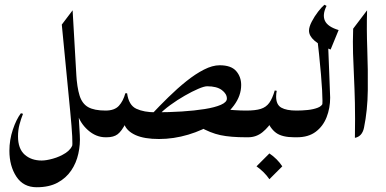

<svg xmlns="http://www.w3.org/2000/svg" viewBox="-20 -577 1621 807"><path d="M134.3 210Q78.1 210 48.8 165.3Q19.5 120.6 19.5 56.6Q19.5 11.2 33.9 -32Q48.3 -75.2 67.9 -101.1L76.7 -98.6Q67.9 -76.7 61.8 -53.2Q55.7 -29.8 55.7 -3.9Q55.7 47.9 83.5 72.8Q111.3 97.7 155.3 97.7Q174.3 97.7 202.6 89.8Q231 82 255.6 66.2Q280.3 50.3 287.1 25.4L282.7 42.5Q288.1 24.9 275.1 -108.6Q262.2 -242.2 239.7 -473.6L285.2 -533.7L315.4 -9.3Q317.9 29.8 309.3 68.8Q300.8 107.9 279.3 139.6Q257.8 171.4 222.2 190.7Q186.5 210 134.3 210ZM423.8 0Q383.3 0 349.4 -30.3Q315.4 -60.5 303.7 -103.5L300.3 -268.1Q303.7 -209.5 314.5 -175.3Q325.2 -141.1 350.6 -126.7Q376 -112.3 423.8 -112.3Q436 -112.3 442.4 -102.3Q448.7 -92.3 450.9 -79.1Q453.1 -65.9 453.1 -56.2Q453.1 -48.8 450.9 -35.4Q448.7 -22 442.4 -11Q436 0 423.8 0Z M633.8 -105 648.9 7.3Q586.9 7.3 550.3 -9Q513.7 -25.4 502.4 -54.2L508.3 -59.1Q491.2 -25.4 474.4 -12.7Q457.5 0 428.7 0H421.4Q409.2 0 403.3 -20.3Q397.5 -40.5 397.5 -57.6Q397.5 -74.7 403.3 -93.5Q409.2 -112.3 421.4 -112.3H423.8Q461.4 -112.3 479.7 -132.3Q498 -152.3 506.8 -185.1H514.2Q521 -134.8 553 -119.9Q585 -105 633.8 -105ZM903.3 -302.7Q951.2 -302.7 972.4 -278.6Q993.7 -254.4 993.7 -219.7Q993.7 -174.8 963.4 -134Q933.1 -93.3 882.8 -61.3Q832.5 -29.3 771.2 -11Q710 7.3 647.9 7.3L632.8 -105Q689.9 -105 743.9 -108.4Q797.9 -111.8 840.6 -118.7Q883.3 -125.5 908.4 -136.5Q933.6 -147.5 933.6 -162.6Q933.6 -182.6 912.4 -198.5Q891.1 -214.4 850.6 -214.4Q838.4 -214.4 813.2 -203.6Q788.1 -192.9 756.8 -175Q725.6 -157.2 695.8 -135.5Q666 -113.8 645 -91.3L614.7 -93.8Q649.4 -130.9 687.3 -168Q725.1 -205.1 763.2 -235.6Q801.3 -266.1 837.2 -284.4Q873 -302.7 903.3 -302.7ZM921.9 -117.2Q940.9 -115.7 966.1 -114Q991.2 -112.3 1013.7 -112.3Q1021.5 -112.3 1026.9 -94.5Q1032.2 -76.7 1032.2 -56.2Q1032.2 -34.2 1026.6 -17.1Q1021 0 1013.7 0Q949.2 0 906.5 -9Q863.8 -18.1 818.4 -44.4Z M1013.2 0Q1002.9 0 995.4 -16.6Q987.8 -33.2 987.8 -56.2Q987.8 -79.1 995.4 -95.7Q1002.9 -112.3 1013.2 -112.3H1015.6Q1053.7 -112.3 1076.2 -119.4Q1098.6 -126.5 1111.8 -144.8Q1125 -163.1 1134.8 -196.8L1143.1 -195.3Q1140.6 -182.6 1140.6 -171.4Q1140.6 -136.7 1162.4 -124.5Q1184.1 -112.3 1225.6 -112.3H1228Q1238.8 -112.3 1248 -95.7Q1257.3 -79.1 1257.3 -56.2Q1257.3 -33.2 1248.3 -16.6Q1239.3 0 1228 0H1217.3Q1166.5 0 1140.9 -18.3Q1115.2 -36.6 1097.2 -81.1L1128.9 -75.7Q1109.9 -43 1083.5 -21.5Q1057.1 0 1022.9 0ZM1112.3 67.9Q1145.5 90.3 1166.5 122.1L1112.3 176.3Q1091.8 146 1058.1 122.1Z M1309.6 -451.2 1357.9 -421.4Q1361.8 -326.2 1364 -265.1Q1366.2 -204.1 1367.7 -166.5Q1367.7 -122.6 1352.8 -84.5Q1337.9 -46.4 1307.1 -23.2Q1276.4 0 1228 0Q1214.4 0 1208.5 -19.5Q1202.6 -39.1 1202.6 -56.2Q1202.6 -73.2 1208.5 -92.8Q1214.4 -112.3 1228 -112.3Q1249.5 -112.3 1273.4 -114.7Q1297.4 -117.2 1315.7 -124.3Q1334 -131.3 1337.9 -146L1333.5 -128.9Q1335.4 -135.7 1335.4 -153.3Q1335.4 -188.5 1329.1 -263.9Q1322.8 -339.4 1309.6 -451.2ZM1343.8 -557.1 1352.5 -552.2Q1334 -515.1 1345.7 -489.7Q1357.4 -464.4 1403.3 -450.7L1369.6 -368.7Q1278.8 -404.3 1278.8 -448.2Q1278.8 -463.9 1290.3 -486.1Q1301.8 -508.3 1317.1 -528.1Q1332.5 -547.9 1343.8 -557.1Z M1464.4 -456.5 1522.9 -533.7Q1520.5 -457 1523.7 -370.4Q1526.9 -283.7 1525.9 -198.2Q1524.9 -112.8 1509.8 -39.6Q1502 -3.4 1471.7 2.4Q1473.1 -83.5 1471.7 -145Q1470.2 -206.5 1467.8 -255.6Q1465.3 -304.7 1463.9 -352.1Q1462.4 -399.4 1464.4 -456.5Z"/></svg>

Font: Lateef SemiBold
Style: Regular
Weight: 600
Designer: SIL International
Foundry: SIL International
Version: Version 4.200